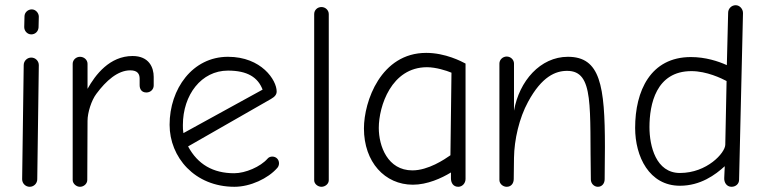

<svg xmlns="http://www.w3.org/2000/svg" viewBox="-20 -717 2937 737"><path d="M129 -467C129 -483 116 -496 100 -496C84 -496 71 -483 71 -467L65 -29C65 -13 78 0 94 0C110 0 123 -13 123 -29ZM100 -585C115 -585 127 -596 128 -612L129 -653C129 -667 117 -681 102 -681C87 -681 74 -669 74 -654L73 -613C73 -598 85 -585 100 -585Z M570 -422C570 -458 552 -502 489 -502C401 -502 346 -430 316 -376V-472C316 -487 303 -499 287 -499C272 -499 259 -487 259 -472V-26C259 -12 273 0 287 0C302 0 315 -12 315 -26L316 -253C316 -285 331 -332 350 -357C387 -407 432 -447 480 -447C509 -447 516 -432 516 -415V-390C516 -377 522 -362 542 -362C558 -362 570 -374 570 -389Z M1051 -90C1051 -105 1040 -116 1025 -116C1018 -116 1011 -113 1007 -108C980 -77 922 -52 879 -52C798 -52 739 -86 702 -155L1020 -337C1036 -346 1042 -355 1042 -366C1042 -409 984 -499 855 -499C719 -499 631 -376 631 -238C631 -114 727 0 880 0C941 0 1009 -32 1044 -72C1048 -76 1051 -83 1051 -90ZM855 -446C930 -446 970 -420 988 -373L684 -206C682 -217 682 -226 682 -237C682 -353 753 -446 855 -446Z M1242 -663C1242 -678 1229 -690 1214 -690C1198 -690 1186 -678 1186 -663V-25C1186 -11 1200 0 1214 0C1228 0 1242 -11 1242 -25Z M1767 -473C1752 -481 1690 -514 1616 -514C1442 -514 1377 -328 1377 -224C1377 -95 1457 -8 1565 -8C1620 -8 1675 -33 1711 -55V-32C1711 -15 1720 0 1739 0C1755 0 1767 -14 1767 -30ZM1709 -121C1686 -105 1624 -63 1563 -63C1468 -63 1434 -156 1434 -226C1434 -309 1482 -459 1619 -459C1653 -459 1694 -446 1713 -438Z M1953 -473C1953 -488 1940 -500 1925 -500C1910 -500 1897 -488 1897 -473V-26C1897 -12 1910 0 1925 0C1942 0 1952 -13 1952 -30L1953 -111C1954 -181 1973 -264 2007 -326C2060 -424 2113 -445 2157 -445C2262 -445 2243 -305 2248 -28C2248 -13 2260 0 2275 0C2291 0 2301 -13 2301 -29C2301.6 -73.4 2302 -114.5 2302 -152.3C2302 -389 2284.2 -499 2160 -499C2054 -499 1973 -406 1953 -292Z M2832 -667C2832 -683 2819 -697 2804 -697C2788 -697 2775 -684 2775 -668L2770 -467C2737 -482 2688 -498 2632 -498C2477 -498 2418 -368 2418 -226C2418 -116 2472 -4 2590 -4C2669 -4 2726 -46 2762 -79L2760 -34C2759 -17 2769 0 2788 0C2804 0 2817 -11 2817 -27ZM2473 -229C2473 -316 2498 -444 2634 -444C2693 -444 2750 -416 2769 -406L2764 -161C2763 -130 2694 -53 2590 -53C2498 -53 2473 -156 2473 -229Z"/></svg>

Font: Comic Neue
Style: Normal
Weight: 400
Designer: Craig Rozynski
Foundry: Craig Rozynski
Version: Version 2.003